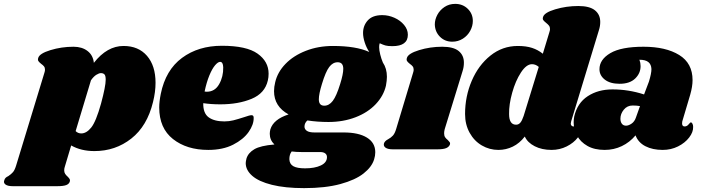

<svg xmlns="http://www.w3.org/2000/svg" viewBox="-114 -770 3635 990"><path d="M688 -343Q688 -296 675 -244Q645 -120 563 -55.5Q481 9 373 9Q304 9 253 -20L221 87Q217 98 217 108Q217 119 222 126.5Q227 134 235 141Q243 149 245.5 154Q248 159 246 166Q242 179 227 184.5Q212 190 181 190H-48Q-74 190 -85.5 181.5Q-97 173 -92 160Q-90 152 -85 147Q-80 142 -71 138Q-56 128 -47 117.5Q-38 107 -31 84L115 -395Q118 -404 118 -410Q118 -421 113 -427.5Q108 -434 98 -441Q88 -449 84 -455Q80 -461 83 -471Q89 -494 146 -511.5Q203 -529 265 -529Q309 -529 337.5 -507Q366 -485 370 -446Q438 -533 523 -533Q600 -533 644 -482Q688 -431 688 -343ZM431 -359Q431 -380 424.5 -386.5Q418 -393 406 -393Q397 -393 383 -384.5Q369 -376 355 -356L276 -94Q288 -82 305 -82Q332 -82 356.5 -112.5Q381 -143 407 -236Q431 -325 431 -359Z M1271 -390Q1271 -371 1267 -355Q1252 -289 1183.5 -260.5Q1115 -232 1022 -232Q975 -232 934 -238Q933 -186 962 -165Q991 -144 1043 -144Q1067 -144 1089 -149.5Q1111 -155 1145 -166Q1173 -176 1183 -176Q1194 -176 1194 -163Q1195 -128 1168 -89.5Q1141 -51 1088 -24Q1035 3 960 3Q849 3 778 -53Q707 -109 707 -216Q707 -246 715 -286Q740 -409 824.5 -471.5Q909 -534 1030 -534Q1157 -534 1214 -493.5Q1271 -453 1271 -390ZM952 -297Q994 -297 1016 -336Q1038 -375 1037 -423Q1036 -451 1021 -451Q1010 -451 995 -433.5Q980 -416 965.5 -381Q951 -346 941 -298Q945 -297 952 -297Z M1989 -591Q1989 -532 1909 -532Q1886 -532 1873.5 -535.5Q1861 -539 1844 -547Q1841 -540 1841 -527Q1841 -511 1846.5 -489Q1852 -467 1860 -448Q1881 -417 1881 -374Q1881 -355 1876 -328Q1864 -276 1823.5 -233Q1783 -190 1719.5 -165.5Q1656 -141 1580 -141Q1522 -141 1471 -149Q1456 -136 1456 -117Q1456 -104 1468 -95.5Q1480 -87 1508 -87H1658Q1735 -87 1778 -60.5Q1821 -34 1821 15Q1821 33 1815 52Q1803 91 1760.5 124.5Q1718 158 1641 179Q1564 200 1454 200Q1356 200 1288 183Q1220 166 1186.5 136.5Q1153 107 1153 71Q1153 63 1157 47Q1166 18 1197.5 -0.5Q1229 -19 1301 -25Q1277 -48 1277 -80Q1277 -91 1280 -103Q1296 -155 1374 -180Q1299 -221 1299 -300Q1299 -322 1305 -346Q1317 -398 1358 -440.5Q1399 -483 1463 -508Q1527 -533 1603 -533Q1722 -533 1790 -502Q1775 -525 1766.5 -551.5Q1758 -578 1758 -600Q1758 -638 1782.5 -665Q1807 -692 1857 -692Q1889 -692 1919.5 -678.5Q1950 -665 1969.5 -641.5Q1989 -618 1989 -591ZM1656 -415Q1656 -449 1627 -449Q1602 -449 1583.5 -424.5Q1565 -400 1546 -337Q1530 -285 1530 -258Q1530 -225 1558 -225Q1583 -225 1602 -250Q1621 -275 1640 -337Q1656 -388 1656 -415ZM1441 14Q1413 14 1390 11Q1378 26 1378 51Q1379 76 1398.5 87Q1418 98 1459 98Q1509 98 1540.5 83Q1572 68 1572 40Q1572 28 1563 21Q1554 14 1537 14Z M2278 -447Q2278 -424 2271 -403L2179 -104Q2176 -92 2176 -83Q2176 -70 2181 -62.5Q2186 -55 2195 -48Q2202 -41 2205 -36.5Q2208 -32 2206 -25Q2201 -12 2186 -6Q2171 0 2140 0H1912Q1886 0 1874 -8.5Q1862 -17 1866 -31Q1870 -43 1887 -52Q1902 -60 1912 -71Q1922 -82 1929 -106L2016 -395Q2019 -404 2019 -410Q2019 -421 2014 -427.5Q2009 -434 1999 -441Q1989 -449 1985 -455Q1981 -461 1984 -471Q1990 -494 2047 -511.5Q2104 -529 2166 -529Q2224 -529 2251 -507Q2278 -485 2278 -447ZM2324 -662Q2324 -636 2310.5 -611Q2297 -586 2272.5 -570.5Q2248 -555 2218 -555Q2180 -555 2154.5 -580.5Q2129 -606 2128 -644Q2128 -669 2141 -693.5Q2154 -718 2178 -734Q2202 -750 2233 -750Q2272 -750 2298 -724.5Q2324 -699 2324 -662Z M2829 -133Q2829 -126 2833 -122Q2837 -118 2843 -118Q2855 -118 2863.5 -128.5Q2872 -139 2875 -139Q2880 -139 2883 -132Q2886 -125 2886 -116Q2887 -89 2865.5 -61Q2844 -33 2808 -15Q2772 3 2730 3Q2680 3 2643 -16Q2606 -35 2592 -66Q2565 -31 2530 -14Q2495 3 2456 3Q2410 3 2370.5 -20Q2331 -43 2307.5 -85.5Q2284 -128 2284 -182Q2284 -273 2318.5 -353.5Q2353 -434 2415 -483.5Q2477 -533 2556 -533Q2599 -533 2629.5 -523Q2660 -513 2685 -493L2719 -605Q2722 -614 2722 -620Q2722 -631 2716.5 -638Q2711 -645 2702 -652Q2692 -660 2687.5 -666Q2683 -672 2686 -682Q2692 -705 2749 -722Q2806 -739 2868 -739Q2926 -739 2953.5 -717Q2981 -695 2981 -657Q2981 -635 2974 -614L2831 -144Q2829 -136 2829 -133ZM2629 -439Q2600 -439 2572 -396Q2544 -353 2527 -292Q2510 -231 2511 -182Q2511 -127 2547 -127Q2560 -127 2569 -137.5Q2578 -148 2586 -172L2664 -425Q2648 -439 2629 -439Z M3457 -357Q3457 -324 3445 -282L3404 -144Q3403 -140 3403 -134Q3403 -118 3416 -118Q3428 -118 3436.5 -128.5Q3445 -139 3448 -139Q3453 -139 3456.5 -132Q3460 -125 3460 -116Q3461 -89 3439.5 -61Q3418 -33 3382 -15Q3346 3 3303 3Q3251 3 3214 -16Q3177 -35 3163 -72Q3133 -36 3092 -16.5Q3051 3 3004 3Q2951 3 2915 -17.5Q2879 -38 2861.5 -70.5Q2844 -103 2844 -139Q2844 -155 2847 -170Q2863 -239 2916.5 -274Q2970 -309 3044 -309Q3127 -309 3207 -283L3232 -349Q3245 -391 3245 -414Q3244 -438 3229 -450Q3214 -462 3183 -462Q3189 -446 3189 -429Q3189 -392 3161 -365Q3133 -338 3081 -338Q3032 -338 3004.5 -359.5Q2977 -381 2977 -413Q2977 -463 3033 -496Q3089 -529 3204 -529Q3319 -529 3388 -486.5Q3457 -444 3457 -357ZM3085 -158Q3085 -142 3092.5 -132Q3100 -122 3114 -122Q3127 -122 3142.5 -132.5Q3158 -143 3165 -164L3186 -223Q3169 -226 3148 -226Q3120 -226 3102.5 -204.5Q3085 -183 3085 -158Z"/></svg>

Font: Shrikhand
Style: Regular
Weight: 400
Italic angle: -14°
Designer: Jonny Pinhorn
Foundry: Jonny Pinhorn
Version: Version 1.001;PS 1.001;hotconv 1.0.88;makeotf.lib2.5.647800